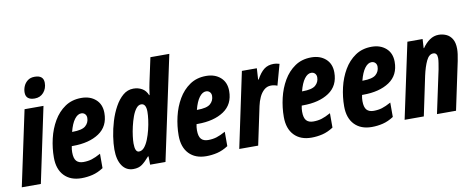

<svg xmlns="http://www.w3.org/2000/svg" viewBox="-75 -1067 3403 1379"><g transform="rotate(-10 1627.0 -378.0)"><path d="M194 -612Q129 -612 129 -667Q129 -690 138.5 -712.5Q148 -735 168 -750.5Q188 -766 219 -766Q284 -766 284 -711Q284 -669 259 -640.5Q234 -612 194 -612ZM-9 0 108 -549H246L130 0Z M426 10Q346 10 300.5 -37.5Q255 -85 255 -170Q255 -239 271 -307.5Q287 -376 320 -432.5Q353 -489 403.5 -523.5Q454 -558 523 -558Q587 -558 627.5 -522Q668 -486 668 -423Q668 -326 595.5 -277.5Q523 -229 405 -229H396Q391 -207 391 -185Q391 -140 408 -121Q425 -102 459 -102Q492 -102 520 -110.5Q548 -119 586 -140V-35Q546 -9 506.5 0.5Q467 10 426 10ZM419 -329Q489 -329 515 -352Q541 -375 541 -410Q541 -427 530.5 -438Q520 -449 503 -449Q477 -449 454 -418.5Q431 -388 416 -329Z M804 10Q752 10 722.5 -33Q693 -76 693 -152Q693 -193 701 -246.5Q709 -300 725.5 -354.5Q742 -409 767.5 -455.5Q793 -502 826.5 -530.5Q860 -559 903 -559Q937 -559 965 -543.5Q993 -528 1007 -493H1010Q1014 -521 1017.5 -544.5Q1021 -568 1025 -583L1063 -760H1201L1039 0H927L926 -61H922Q893 -27 868 -8.5Q843 10 804 10ZM865 -107Q887 -107 904 -127Q921 -147 934 -179.5Q947 -212 956 -248.5Q965 -285 969.5 -319.5Q974 -354 974 -378Q974 -438 938 -438Q918 -438 901.5 -417Q885 -396 873 -363Q861 -330 852.5 -293Q844 -256 840 -223.5Q836 -191 836 -171Q836 -107 865 -107Z M1336 10Q1256 10 1210.5 -37.5Q1165 -85 1165 -170Q1165 -239 1181 -307.5Q1197 -376 1230 -432.5Q1263 -489 1313.5 -523.5Q1364 -558 1433 -558Q1497 -558 1537.5 -522Q1578 -486 1578 -423Q1578 -326 1505.5 -277.5Q1433 -229 1315 -229H1306Q1301 -207 1301 -185Q1301 -140 1318 -121Q1335 -102 1369 -102Q1402 -102 1430 -110.5Q1458 -119 1496 -140V-35Q1456 -9 1416.5 0.5Q1377 10 1336 10ZM1329 -329Q1399 -329 1425 -352Q1451 -375 1451 -410Q1451 -427 1440.5 -438Q1430 -449 1413 -449Q1387 -449 1364 -418.5Q1341 -388 1326 -329Z M1577 0 1693 -549H1802L1797 -467H1801Q1827 -515 1855.5 -537Q1884 -559 1926 -559Q1935 -559 1945 -557.5Q1955 -556 1968 -552L1926 -400Q1904 -409 1880 -409Q1851 -409 1829.5 -390Q1808 -371 1794.5 -341.5Q1781 -312 1774 -279L1715 0Z M2103 10Q2023 10 1977.5 -37.5Q1932 -85 1932 -170Q1932 -239 1948 -307.5Q1964 -376 1997 -432.5Q2030 -489 2080.5 -523.5Q2131 -558 2200 -558Q2264 -558 2304.5 -522Q2345 -486 2345 -423Q2345 -326 2272.5 -277.5Q2200 -229 2082 -229H2073Q2068 -207 2068 -185Q2068 -140 2085 -121Q2102 -102 2136 -102Q2169 -102 2197 -110.5Q2225 -119 2263 -140V-35Q2223 -9 2183.5 0.5Q2144 10 2103 10ZM2096 -329Q2166 -329 2192 -352Q2218 -375 2218 -410Q2218 -427 2207.5 -438Q2197 -449 2180 -449Q2154 -449 2131 -418.5Q2108 -388 2093 -329Z M2543 10Q2463 10 2417.5 -37.5Q2372 -85 2372 -170Q2372 -239 2388 -307.5Q2404 -376 2437 -432.5Q2470 -489 2520.5 -523.5Q2571 -558 2640 -558Q2704 -558 2744.5 -522Q2785 -486 2785 -423Q2785 -326 2712.5 -277.5Q2640 -229 2522 -229H2513Q2508 -207 2508 -185Q2508 -140 2525 -121Q2542 -102 2576 -102Q2609 -102 2637 -110.5Q2665 -119 2703 -140V-35Q2663 -9 2623.5 0.5Q2584 10 2543 10ZM2536 -329Q2606 -329 2632 -352Q2658 -375 2658 -410Q2658 -427 2647.5 -438Q2637 -449 2620 -449Q2594 -449 2571 -418.5Q2548 -388 2533 -329Z M2783 0 2900 -549H3011L3007 -483H3010Q3034 -518 3064 -538.5Q3094 -559 3129 -559Q3158 -559 3184 -547.5Q3210 -536 3226.5 -509Q3243 -482 3243 -436Q3243 -404 3232 -350L3158 0H3019L3086 -314Q3090 -337 3093.5 -358.5Q3097 -380 3097 -395Q3097 -434 3068 -434Q3037 -434 3017 -392Q2997 -350 2983 -286L2923 0Z"/></g></svg>

Font: Noto Sans ExtraCondensed ExtraBold
Style: Italic
Weight: 800
Width: 2
Italic angle: -12°
Designer: Monotype Design Team
Foundry: Monotype Imaging Inc.
Version: Version 2.013; ttfautohint (v1.8.4.7-5d5b)